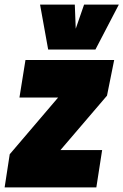

<svg xmlns="http://www.w3.org/2000/svg" viewBox="-39 -809 533 829"><path d="M-19 0 3 -143 212 -388H45L71 -550H454L423 -396L222 -161H402L377 0ZM474 -789 373 -595H169L134 -789H284L288 -685L324 -789Z"/></svg>

Font: Georama Semi Condensed Black
Style: Italic
Weight: 900
Width: 4
Italic angle: -9°
Designer: Jean-Baptiste Levee
Foundry: Production Type
Version: Version 1.000